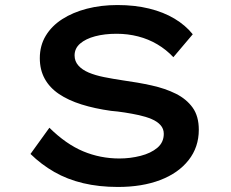

<svg xmlns="http://www.w3.org/2000/svg" viewBox="-20 -732 917 762"><path d="M448 10Q373 10 310 -5Q247 -20 195.5 -49.5Q144 -79 101 -121L176 -225Q242 -160 310 -131.5Q378 -103 454 -103Q497 -103 538 -113.5Q579 -124 604.5 -145.5Q630 -167 630 -201Q630 -221 617 -235.5Q604 -250 581.5 -259.5Q559 -269 531.5 -275Q504 -281 475 -285.5Q446 -290 421 -292Q356 -301 303.5 -317.5Q251 -334 214 -359Q177 -384 157.5 -419.5Q138 -455 138 -501Q138 -551 161.5 -590Q185 -629 227 -656Q269 -683 325 -697.5Q381 -712 446 -712Q515 -712 572 -698Q629 -684 672.5 -658Q716 -632 745 -596L668 -505Q640 -535 604.5 -556Q569 -577 528 -587.5Q487 -598 443 -598Q395 -598 357.5 -588Q320 -578 298 -559Q276 -540 276 -512Q276 -489 291 -472Q306 -455 332 -444Q358 -433 393 -426Q428 -419 468 -413Q527 -405 581.5 -393Q636 -381 678 -360Q720 -339 744.5 -305Q769 -271 769 -217Q769 -148 728.5 -96.5Q688 -45 616 -17.5Q544 10 448 10Z"/></svg>

Font: Lexend Tera Medium
Style: Regular
Weight: 500
Designer: Bonnie Shaver-Troup, Thomas Jockin
Foundry: Lexend
Version: Version 1.007